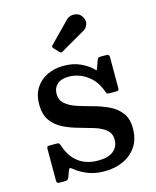

<svg xmlns="http://www.w3.org/2000/svg" viewBox="-116 -840 757 933"><g transform="rotate(-15 263.0 -374.0)"><path d="M395.5 -362Q376.5 -417 334 -446.5Q291.5 -476 243 -476Q205 -476 185 -458Q165 -440 165 -411Q165 -378 187.5 -359Q210 -340 246 -328.5Q282 -317 322.2 -306.2Q362.5 -295.5 398.2 -278.5Q434 -261.5 457 -231.8Q480 -202 480 -152.5Q480 -98.5 455 -61.5Q430 -24.5 387.8 -5.5Q345.5 13.5 294.5 13.5Q245.5 13.5 207.8 -2.2Q170 -18 146.5 -38.5Q139 -45 134.5 -45Q130 -45 126.5 -35.5L114.5 -2Q110 10 95.5 10H65.5Q53 10 53 -4V-161.5Q53 -170.5 55.5 -173.8Q58 -177 66.5 -177H103.5Q112.5 -177 115.2 -173.5Q118 -170 120 -163.5Q158.5 -45 278 -45Q327.5 -45 353.8 -65.8Q380 -86.5 380 -122.5Q380 -155 357.5 -173.2Q335 -191.5 299.8 -202.2Q264.5 -213 225 -223.8Q185.5 -234.5 150 -252Q114.5 -269.5 92.2 -300.5Q70 -331.5 70 -383.5Q70 -431.5 91.5 -464.8Q113 -498 149.8 -515.8Q186.5 -533.5 231.5 -533.5Q280.5 -533.5 316 -517Q351.5 -500.5 372 -480.5Q379.5 -472.5 381.5 -471Q383.5 -469.5 388 -482L401 -519Q403.5 -525.5 406.8 -527.8Q410 -530 419.5 -530H449Q462 -530 462 -516V-360Q462 -352 459 -349.5Q456 -347 447.5 -347H412.5Q402 -347 400 -350.8Q398 -354.5 395.5 -362ZM230 -605 207.5 -628.5Q199.5 -637 207.5 -644.5L308 -747Q323 -762.5 347.8 -760.8Q372.5 -759 384.5 -740Q398.5 -718.5 392.2 -700.2Q386 -682 370.5 -673L249 -603Q242.5 -599 239 -599Q235.5 -599 230 -605Z"/></g></svg>

Font: Besley* Medium
Style: Regular
Weight: 500
Designer: Owen Earl
Foundry: indestructible type*
Version: Version 3.000; ttfautohint (v1.8.3)